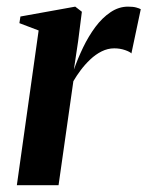

<svg xmlns="http://www.w3.org/2000/svg" viewBox="-20 -544 434 564"><path d="M29.5 0 93.5 -454.5 37 -476 40 -495.5 201 -524.5 220.5 -509.5 209.5 -423 197 -339.5Q208.5 -372 224.2 -404.8Q240 -437.5 260.2 -464.8Q280.5 -492 304.8 -508.2Q329 -524.5 356 -524.5Q371 -524.5 380 -522Q389 -519.5 393.5 -517L366 -387Q362.5 -391.5 347.5 -396.8Q332.5 -402 315.5 -402Q296.5 -402 278.5 -393Q260.5 -384 245 -369.2Q229.5 -354.5 217 -337.8Q204.5 -321 195.5 -305.5L152 0Z"/></svg>

Font: Merriweather 120pt SemiBold
Style: Italic
Weight: 600
Italic angle: -7.8°
Version: Version 2.101